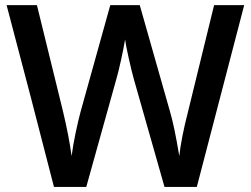

<svg xmlns="http://www.w3.org/2000/svg" viewBox="-20 -734 986 754"><path d="M752.9 0H626L504.9 -425.8Q497.1 -453.6 485.4 -506.1Q473.6 -558.6 471.2 -579.1Q466.3 -547.9 455.3 -498Q444.3 -448.2 437 -423.8L318.8 0H191.9L99.6 -357.4L5.9 -713.9H125L227.1 -297.9Q251 -197.8 261.2 -121.1Q266.6 -162.6 277.3 -213.9Q288.1 -265.1 296.9 -296.9L413.1 -713.9H528.8L647.9 -294.9Q665 -236.8 684.1 -121.1Q691.4 -190.9 719.2 -298.8L820.8 -713.9H939Z"/></svg>

Font: f1_44652          
Style: Regular
Weight: 600
Foundry: Ascender Corporation
Version: Version 1.10